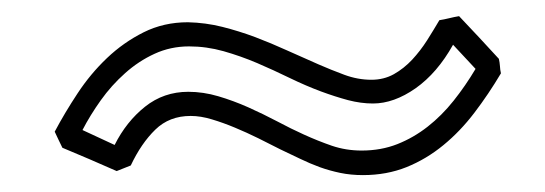

<svg xmlns="http://www.w3.org/2000/svg" viewBox="-20 -380 661 233"><path d="M121.6 -172.4Q105 -179.7 88.6 -186.8Q72.3 -193.8 55.7 -200.7Q53.2 -205.6 51 -210.4Q48.8 -215.3 46.4 -220.2Q58.6 -243.2 74.2 -266.8Q89.8 -290.5 109.9 -309.6Q129.9 -328.6 154.3 -340.8Q178.7 -353 208 -353Q229.5 -352.5 249.8 -347.4Q270 -342.3 289.6 -335Q309.1 -327.6 328.4 -318.8Q347.7 -310.1 366.7 -301.8Q381.3 -295.4 397.7 -289.3Q414.1 -283.2 430.7 -283.2Q445.8 -283.2 458 -290Q470.2 -296.9 480.2 -307.6Q490.2 -318.4 498.3 -331.1Q506.3 -343.8 513.2 -355.5Q519 -356.4 525.1 -357.9Q531.2 -359.4 537.1 -360.4Q549.3 -347.7 561.3 -334.7Q573.2 -321.8 585.4 -308.6Q586.4 -304.2 586.7 -299.8Q586.9 -295.4 587.9 -291Q572.8 -265.6 555.7 -243.2Q538.6 -220.7 518.1 -203.9Q497.6 -187 473.4 -177.2Q449.2 -167.5 420.4 -167.5Q405.8 -167.5 392.8 -170.2Q379.9 -172.9 367.9 -177.2Q356 -181.6 344.2 -187.3Q332.5 -192.9 320.3 -198.7Q307.6 -205.1 293.5 -212.2Q279.3 -219.2 265.1 -225.1Q251 -231 237.3 -235.1Q223.6 -239.3 211.4 -239.3Q185.5 -239.3 168.5 -222.7Q151.4 -206.1 138.7 -179.2ZM119.1 -204.1Q133.3 -232.4 156 -250.5Q178.7 -268.6 208.5 -268.6Q226.6 -268.6 244.9 -263.2Q263.2 -257.8 281.2 -249.8Q299.3 -241.7 316.4 -232.7Q333.5 -223.6 348.6 -216.8Q365.7 -209 382.8 -203.1Q399.9 -197.3 418.9 -197.3Q442.4 -197.3 462.2 -205.1Q481.9 -212.9 499 -226.3Q516.1 -239.7 530.5 -257.8Q544.9 -275.9 557.1 -296.4Q550.3 -303.7 543.5 -311Q536.6 -318.4 529.8 -325.7Q510.7 -291.5 484.4 -272.9Q458 -254.4 432.6 -254.4Q418 -254.4 402.3 -258.5Q386.7 -262.7 369.6 -269Q351.1 -275.9 331.5 -285.4Q312 -294.9 292 -303.5Q272 -312 251.2 -317.9Q230.5 -323.7 209.5 -323.7Q187 -323.7 167.5 -314.7Q147.9 -305.7 131.6 -291Q115.2 -276.4 102.3 -258.3Q89.4 -240.2 80.1 -222.2Z"/></svg>

Font: XB Kayhan Pook
Style: Regular
Weight: 700
Designer: Behnam
Foundry: Irmug
Version: Version 7.300 2009